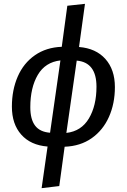

<svg xmlns="http://www.w3.org/2000/svg" viewBox="-20 -768 661 1001"><path d="M317 -3 289 202 197 213 228 -4Q140 -11 91 -66Q42 -121 42 -212Q42 -299 72.5 -369Q103 -439 162 -480Q221 -521 302 -524L331 -738L423 -748L392 -523Q480 -516 529.5 -460.5Q579 -405 579 -314Q579 -228 548 -158.5Q517 -89 458 -47.5Q399 -6 317 -3ZM295 -453Q216 -444 177 -377.5Q138 -311 138 -209Q138 -146 163 -113Q188 -80 241 -76ZM483 -316Q483 -443 380 -452L326 -75Q404 -84 443.5 -150.5Q483 -217 483 -316Z"/></svg>

Font: Fira Sans
Style: Italic
Weight: 400
Italic angle: -8°
Designer: bBox Type GmbH & Carrois Corporate GbR & Edenspiekermann AG
Foundry: bBox Type GmbH & Carrois Corporate GbR & Edenspiekermann AG
Version: Version 4.301